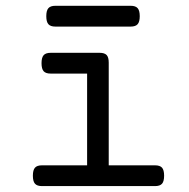

<svg xmlns="http://www.w3.org/2000/svg" viewBox="-20 -630 640 650"><path d="M453.1 -575.2Q453.1 -556.2 446 -548.1Q439 -540 422.4 -540H167.5Q150.9 -540 143.8 -548.1Q136.7 -556.2 136.7 -575.2Q136.7 -594.2 143.8 -602.3Q150.9 -610.4 167.5 -610.4H422.4Q439 -610.4 446 -602.3Q453.1 -594.2 453.1 -575.2ZM348.1 -418V-70.3H504.9Q521.5 -70.3 528.6 -62.3Q535.6 -54.2 535.6 -35.2Q535.6 -16.1 528.6 -8.1Q521.5 0 504.9 0H122.1Q105.5 0 98.4 -8.1Q91.3 -16.1 91.3 -35.2Q91.3 -54.2 98.4 -62.3Q105.5 -70.3 122.1 -70.3H274.9V-380.9H151.4Q134.8 -380.9 127.7 -388.9Q120.6 -397 120.6 -416Q120.6 -435.1 127.7 -443.1Q134.8 -451.2 151.4 -451.2H317.4Q334 -451.2 341.1 -443.6Q348.1 -436 348.1 -418Z"/></svg>

Font: Courier Prime Sans
Style: Regular
Weight: 400
Designer: Alan Dague-Greene
Foundry: Quote-Unquote Apps
Version: Version 3.020